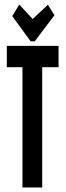

<svg xmlns="http://www.w3.org/2000/svg" viewBox="-20 -826 290 846"><path d="M79 0V-530H10V-624H238V-530H166V0ZM191 -805 220 -759 133 -644H115L34 -755L65 -806L124 -742Z"/></svg>

Font: Inconsolata UltraCondensed Black
Style: Regular
Weight: 900
Width: 1
Monospace: yes
Designer: Raph Levien, Cyreal, Brenton Simpson
Foundry: Raph Levien, Cyreal, Google
Version: Version 3.001; ttfautohint (v1.8.2.53-6de2)